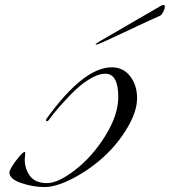

<svg xmlns="http://www.w3.org/2000/svg" viewBox="-20 -728 686 776"><path d="M82 -110 80 -84Q80 -45 101.5 -16.5Q123 12 169.5 12Q216 12 285.5 -42.5Q355 -97 406.5 -180.5Q458 -264 458 -336Q458 -430 406 -430Q376 -430 338 -406Q300 -382 266 -346Q206 -284 178 -244Q174 -238 170 -238Q166 -238 166 -241Q166 -244 168 -248Q318 -456 432 -456Q478 -456 506 -420Q534 -384 534 -331Q534 -278 495 -212Q456 -146 399 -94Q342 -42 274.5 -7Q207 28 160.5 28Q114 28 66.5 12Q19 -4 18 -30Q18 -43 44.5 -78.5Q71 -114 80 -114Q82 -114 82 -110ZM388 -564 626 -702Q635 -708 642 -708Q646 -708 646 -700Q646 -692 639.5 -679.5Q633 -667 626 -664Q594 -650 530 -620Q378 -548 372 -548Q366 -548 366 -549.5Q366 -551 388 -564Z"/></svg>

Font: Miama
Style: Regular
Weight: 400
Italic angle: 16.5°
Designer: Linus Romer
Foundry: Linus Romer
Version: 0.32